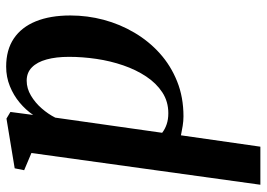

<svg xmlns="http://www.w3.org/2000/svg" viewBox="-138 -452 845 608"><g transform="rotate(-90 284.0 -148.5)"><path d="M2.5 254 103 -471 48.5 -494 54.5 -524 212 -550 233 -537.5 223.5 -465.5Q239.5 -489 262.5 -508.2Q285.5 -527.5 314.5 -539.2Q343.5 -551 376.5 -551Q429.5 -551 465.5 -526.8Q501.5 -502.5 520 -457Q538.5 -411.5 538.5 -347.5Q538.5 -294 524.8 -242.2Q511 -190.5 484 -144.8Q457 -99 418.2 -64.2Q379.5 -29.5 329.5 -9.5Q279.5 10.5 219 10.5Q204.5 10.5 189 8Q173.5 5.5 159 2.5L123 254ZM167 -57Q178.5 -48 193.8 -42.8Q209 -37.5 229 -37.5Q266 -37.5 295 -56.5Q324 -75.5 345.2 -107.5Q366.5 -139.5 380.5 -180.2Q394.5 -221 401 -265.2Q407.5 -309.5 407.5 -352Q407.5 -393 399.2 -423Q391 -453 374.2 -469.5Q357.5 -486 332 -486Q307.5 -486 284.8 -472.5Q262 -459 244 -438.2Q226 -417.5 215 -395.5Z"/></g></svg>

Font: Merriweather 60pt SemiBold
Style: Italic
Weight: 600
Italic angle: -7.8°
Version: Version 2.101